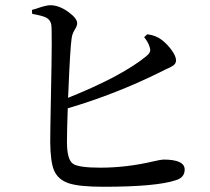

<svg xmlns="http://www.w3.org/2000/svg" viewBox="-20 -736 804 734"><path d="M375 -22Q285 -22 244 -35Q201 -49 186 -86Q173 -118 172 -192Q172 -232 175 -383Q180 -618 176 -642Q173 -660 156 -669Q142 -676 103 -683L102 -698Q107 -700 119 -703Q158 -717 175 -716Q207 -715 241 -690.5Q275 -666 275 -647Q275 -637 266 -623Q256 -606 254 -591Q248 -552 241 -377Q240 -367 240 -362Q333 -399 414 -441Q496 -485 539 -521Q551 -531 553.5 -539Q556 -547 551 -559Q547 -574 531 -594L543 -605Q575 -601 597 -584.5Q619 -568 636 -544.5Q653 -521 653 -505Q653 -494 643 -486Q637 -481 616 -472Q601 -465 592 -460Q420 -375 239 -322Q236 -238 236 -193Q236 -126 259 -110Q280 -95 364 -95Q463 -95 566 -119Q596 -126 605 -126Q686 -126 686 -88Q686 -57 652 -47Q577 -22 375 -22Z"/></svg>

Font: GenRyuMin TW M
Style: Regular
Weight: 500
Version: Version 1.501;PS 1;hotconv 16.6.51;makeotf.lib2.5.65220